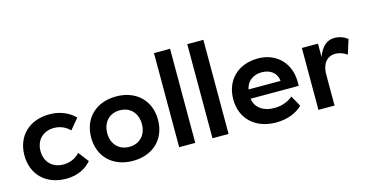

<svg xmlns="http://www.w3.org/2000/svg" viewBox="-78 -1124 2878 1498"><g transform="rotate(-15 1361.5 -375.0)"><path d="M509 -78 445 -161C415 -125 364 -103 313 -103C224 -103 165 -162 165 -250C165 -339 224 -398 313 -398C363 -398 410 -376 439 -344L510 -429C466 -474 398 -510 305 -510C143 -510 35 -406 35 -250C35 -94 143 10 305 10C399 10 467 -28 509 -78Z M844 -510C682 -510 574 -406 574 -250C574 -94 682 10 844 10C1006 10 1114 -94 1114 -250C1114 -406 1006 -510 844 -510ZM844 -103C760 -103 704 -162 704 -250C704 -339 760 -398 844 -398C928 -398 984 -339 984 -250C984 -162 928 -103 844 -103Z M1218 -760V0H1348V-760Z M1487 -760V0H1617V-760Z M1722 -250C1722 -94 1833 10 2000 10C2092 10 2166 -21 2214 -68L2166 -155C2127 -123 2077 -103 2017 -103C1926 -102 1863 -149 1854 -221H2243V-253C2243 -404 2140 -510 1990 -510C1829 -510 1722 -406 1722 -250ZM1857 -295C1870 -358 1920 -398 1990 -398C2060 -398 2110 -360 2116 -295Z M2676 -357 2713 -474C2681 -498 2647 -510 2606 -510C2549 -510 2503 -474 2473 -392V-500H2343V0H2473V-248C2473 -354 2530 -389 2581 -389C2613 -389 2646 -378 2676 -357Z"/></g></svg>

Font: Gully SemiBold
Style: Regular
Weight: 600
Designer: jaikishan Patel
Foundry: MagicType
Version: Version 1.000;Glyphs 3.2 (3242)